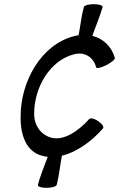

<svg xmlns="http://www.w3.org/2000/svg" viewBox="-20 -727 571 921"><path d="M252 160C264 113 268 67 277 20C347 3 418 -47 474 -111C480 -118 470 -133 451 -146C433 -158 414 -163 408 -156C355 -97 287 -52 228 -66C174 -80 142 -128 144 -186C145 -306 218 -438 337 -467C390 -480 430 -449 441 -404C443 -397 464 -402 489 -414C514 -427 533 -442 531 -449C516 -503 476 -542 423 -555C439 -601 459 -647 472 -693C474 -701 455 -707 430 -707C405 -707 384 -701 382 -693C370 -648 366 -603 357 -558C351 -557 344 -556 337 -554C176 -514 79 -334 79 -170C77 -83 104 2 185 21C193 23 201 25 209 25C193 70 173 115 162 160C159 168 178 174 203 174C228 174 249 168 252 160Z"/></svg>

Font: Nupuram Condensed Oblique
Style: Regular
Weight: 400
Width: 3
Designer: Santhosh Thottingal (santhosh.thottingal@gmail.com)
Foundry: SMC
Version: Version 1.000